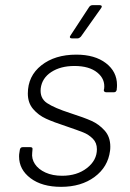

<svg xmlns="http://www.w3.org/2000/svg" viewBox="-20 -720 505 745"><path d="M54 -113Q54 -121 55 -126L57 -139Q59 -149 68 -149H98Q108 -149 106 -139L105 -128Q102 -104 115.5 -83.5Q129 -63 156.5 -50.5Q184 -38 221 -38Q279 -38 317.5 -68Q356 -98 356 -141Q356 -166 340 -182Q324 -198 302.5 -206.5Q281 -215 237 -230Q188 -246 158.5 -259.5Q129 -273 108.5 -297Q88 -321 88 -357Q88 -425 140.5 -466.5Q193 -508 276 -508Q348 -508 391 -475Q434 -442 434 -390Q434 -380 433 -375V-372Q431 -362 422 -362H392Q387 -362 384.5 -365Q382 -368 383 -372L384 -375Q389 -413 357.5 -438.5Q326 -464 269 -464Q215 -464 179 -440.5Q143 -417 138 -377Q134 -339 162.5 -320Q191 -301 253 -281Q306 -264 335 -251Q364 -238 386 -213.5Q408 -189 408 -151Q408 -141 407 -135Q399 -72 347 -33.5Q295 5 217 5Q143 5 98.5 -28.5Q54 -62 54 -113ZM254 -583 326 -693Q331 -700 339 -700H367Q373 -700 374.5 -696.5Q376 -693 372 -688L294 -578Q287 -571 281 -571H259Q253 -571 251.5 -574.5Q250 -578 254 -583Z"/></svg>

Font: Barlow Light
Style: Italic
Weight: 300
Italic angle: -7°
Designer: Jeremy Tribby
Foundry: Tribby Type
Version: Version 1.408